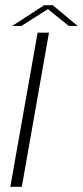

<svg xmlns="http://www.w3.org/2000/svg" viewBox="-20 -715 318 735"><path d="M19.5 0H63.5L167.5 -590H124ZM26.5 -615.5H61.5L163.5 -680L243.5 -615.5H277.5L182 -695H149Z"/></svg>

Font: Anybody SemiExpanded ExtraLight
Style: Italic
Weight: 250
Width: 6
Italic angle: -10°
Version: Version 1.113;gftools[0.9.25]